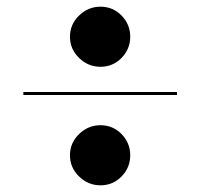

<svg xmlns="http://www.w3.org/2000/svg" viewBox="-20 -665 600 575"><path d="M189.5 -555Q189.5 -592 216.8 -618.5Q244 -645 281 -645Q318 -645 344 -618.5Q370 -592 370 -555Q370 -518 344 -491.5Q318 -465 281 -465Q244 -465 216.8 -491.5Q189.5 -518 189.5 -555ZM50 -389.5H510V-380.5H50ZM189.5 -200Q189.5 -237 216.8 -263.5Q244 -290 281 -290Q318 -290 344 -263.5Q370 -237 370 -200Q370 -163 344 -136.5Q318 -110 281 -110Q244 -110 216.8 -136.5Q189.5 -163 189.5 -200Z"/></svg>

Font: Bodoni* 24pt Fatface
Style: Regular
Weight: 900
Version: Version 2.3